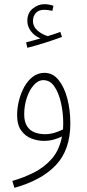

<svg xmlns="http://www.w3.org/2000/svg" viewBox="-20 -670 416 920"><path d="M49 230 39 197Q92 182 142 157Q192 132 228 91Q264 50 277 -16Q259 -7 237 -1Q215 5 190 5Q161 5 131.5 -6Q102 -17 82 -44Q62 -71 62 -119Q62 -153 71 -188.5Q80 -224 96.5 -254Q113 -284 137.5 -302.5Q162 -321 193 -321Q233 -321 260.5 -287Q288 -253 302.5 -198Q317 -143 317 -79Q317 48 248 121Q179 194 49 230ZM96 -122Q96 -85 110.5 -64Q125 -43 147.5 -35Q170 -27 195 -27Q219 -27 242 -34Q265 -41 282 -50Q283 -64 283 -79Q283 -128 272.5 -176Q262 -224 241 -255Q220 -286 188 -286Q163 -286 142 -262.5Q121 -239 108.5 -201.5Q96 -164 96 -122ZM111 -441 105 -467Q126 -472 143 -477Q160 -482 174 -486Q146 -497 128.5 -520Q111 -543 111 -570Q111 -608 137 -629Q163 -650 192 -650Q216 -650 236 -642L231 -618Q210 -623 192 -623Q165 -623 151.5 -607.5Q138 -592 138 -570Q138 -542 160.5 -523Q183 -504 209 -497Q226 -502 240.5 -507Q255 -512 269 -517L277 -493Q242 -480 196.5 -465.5Q151 -451 111 -441Z"/></svg>

Font: Noto Sans Arabic UI XCn XLt
Style: Regular
Weight: 200
Width: 2
Designer: Monotype Design Team, Nadine Chahine and Nizar Qandah
Foundry: Monotype Imaging Inc.
Version: Version 2.010; ttfautohint (v1.8.4.7-5d5b)